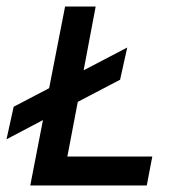

<svg xmlns="http://www.w3.org/2000/svg" viewBox="-20 -570 538 590"><path d="M431 0H73L112 -201L0 -142L22 -242L131 -299L180 -550H274L237 -354L371 -424L349 -325L219 -257L187 -89H448Z"/></svg>

Font: Cambay Devanagari
Style: Bold Italic
Weight: 700
Designer: Pooja Saxena
Foundry: Pooja Saxena
Version: Version 1.005;PS 001.005;hotconv 1.0.70;makeotf.lib2.5.58329